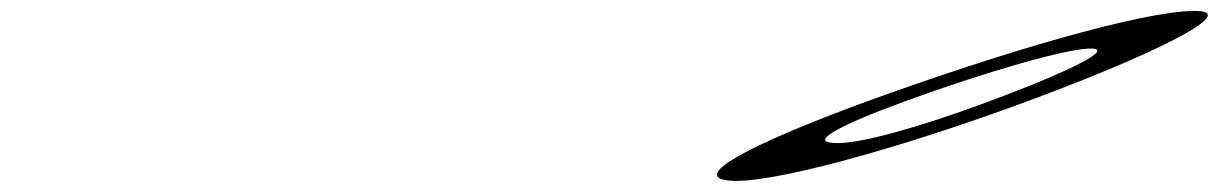

<svg xmlns="http://www.w3.org/2000/svg" viewBox="-20 -747 2234 352"><path d="M1569 -561C1343 -478 1248 -423 1316 -416C1388 -408 1624 -474 1838 -552C2083 -641 2260 -727 2171 -727C2074 -727 1814 -650 1569 -561ZM1641 -562C1784 -614 1940 -660 1983 -658C2025 -655 1911 -604 1774 -554C1664 -514 1551 -481 1508 -485C1465 -487 1515 -516 1641 -562Z"/></svg>

Font: Snowfall
Style: UltraObl
Weight: 400
Designer: Jasper
Foundry: Cannot Into Space Fonts
Version: Version 0.9